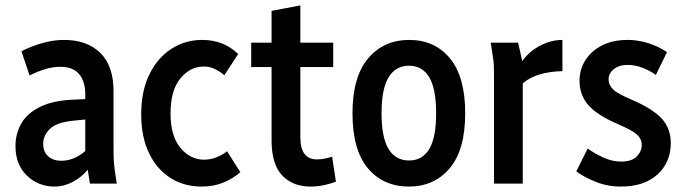

<svg xmlns="http://www.w3.org/2000/svg" viewBox="-20 -676 2524 707"><path d="M37 -138Q37 -184 58.5 -221.5Q80 -259 127.5 -282.5Q175 -306 250 -309L294 -311V-328Q294 -376 271.5 -403Q249 -430 202 -430Q173 -430 143.5 -420.5Q114 -411 89 -398L59 -487Q88 -503 131 -516Q174 -529 216 -529Q300 -529 349 -481.5Q398 -434 398 -341V-123Q398 -102 399 -85Q400 -68 403 -46L410 0H311L303 -51Q281 -24 248.5 -6.5Q216 11 181 11Q121 11 79 -29.5Q37 -70 37 -138ZM139 -147Q139 -117 157.5 -100.5Q176 -84 205 -84Q253 -84 294 -120V-236L254 -232Q189 -226 164 -201.5Q139 -177 139 -147Z M500 -255Q500 -340 529.5 -401Q559 -462 610 -495.5Q661 -529 725 -529Q804 -529 857 -477L806 -399Q791 -412 772 -421.5Q753 -431 730 -431Q680 -431 644 -387Q608 -343 608 -258Q608 -175 644.5 -131.5Q681 -88 731 -88Q756 -88 778 -97Q800 -106 816 -119L865 -42Q839 -19 803 -4Q767 11 722 11Q658 11 608 -20.5Q558 -52 529 -111.5Q500 -171 500 -255Z M905 -429V-519H980V-636L1086 -656V-519H1207V-429H1086V-171Q1086 -89 1147 -89Q1171 -89 1203 -99L1217 -7Q1196 1 1172 6Q1148 11 1124 11Q1057 11 1018.5 -30.5Q980 -72 980 -159V-429Z M1278 -259Q1278 -393 1335.5 -461Q1393 -529 1487 -529Q1581 -529 1637 -461Q1693 -393 1693 -259Q1693 -124 1636 -56.5Q1579 11 1486 11Q1391 11 1334.5 -56.5Q1278 -124 1278 -259ZM1385 -259Q1385 -169 1411 -127Q1437 -85 1486 -85Q1535 -85 1560.5 -127Q1586 -169 1586 -259Q1586 -349 1560.5 -391.5Q1535 -434 1486 -434Q1437 -434 1411 -391.5Q1385 -349 1385 -259Z M1787 -519H1888L1903 -451Q1929 -487 1969 -508Q2009 -529 2051 -529V-414Q2006 -413 1969 -402.5Q1932 -392 1905 -369V0H1799V-395Q1799 -416 1798.5 -433.5Q1798 -451 1794 -473Z M2102 -45 2144 -129Q2169 -111 2201.5 -96Q2234 -81 2267 -81Q2306 -81 2324.5 -99.5Q2343 -118 2343 -143Q2343 -165 2325 -181Q2307 -197 2253 -220Q2179 -252 2146.5 -289Q2114 -326 2114 -379Q2114 -421 2136 -455Q2158 -489 2197.5 -509Q2237 -529 2292 -529Q2331 -529 2369 -516.5Q2407 -504 2436 -484L2395 -400Q2375 -415 2347 -426Q2319 -437 2291 -437Q2260 -437 2240.5 -421.5Q2221 -406 2221 -384Q2221 -363 2238 -346.5Q2255 -330 2308 -308Q2384 -275 2417 -239Q2450 -203 2450 -149Q2450 -78 2401 -33.5Q2352 11 2266 11Q2217 11 2173.5 -6.5Q2130 -24 2102 -45Z"/></svg>

Font: Radio Canada Condensed Medium
Style: Regular
Weight: 500
Width: 3
Designer: Charles Daoud, Etienne Aubert Bonn, Alexandre Saumier Demers, Jacques Le Bailly
Foundry: Radio-Canada
Version: Version 2.104; ttfautohint (v1.8.4.7-5d5b);gftools[0.9.28.de